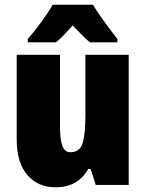

<svg xmlns="http://www.w3.org/2000/svg" viewBox="-20 -786 618 816"><path d="M527 0H387L365 -68H355Q312 10 216 10Q141 10 96 -42.5Q51 -95 51 -193V-553H235V-250Q235 -193 245 -166Q255 -139 279 -139Q318 -139 330.5 -176Q343 -213 343 -296V-553H527ZM479 -620V-606H363Q345 -619 309 -657L289 -678L264 -651Q236 -619 217 -606H98V-620Q123 -648 155.5 -692.5Q188 -737 204 -766H375Q401 -721 479 -620Z"/></svg>

Font: Noto Sans Display Black Narrow
Style: Regular
Weight: 900
Width: 4
Designer: Monotype Design team
Foundry: Monotype Imaging Inc.
Version: Version 1.000